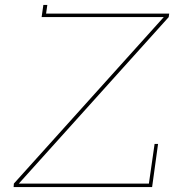

<svg xmlns="http://www.w3.org/2000/svg" viewBox="-20 -755 703 775"><path d="M618 -174H604L581 -14H56L661 -686L663 -700H166L171 -735H155L148 -686H641L36 -14L35 0H594Z"/></svg>

Font: Josefin Slab Thin
Style: Italic
Weight: 100
Italic angle: -12°
Designer: Santiago Orozco
Foundry: Typemade
Version: Version 2.000